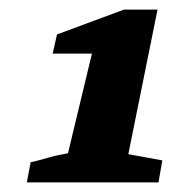

<svg xmlns="http://www.w3.org/2000/svg" viewBox="-20 -754 359 401"><path d="M36 -373 44 -415Q65 -420 80 -424.5Q95 -429 122 -434L172 -642H90L99 -682L239 -734H309L248 -432L319 -419L311 -373Z"/></svg>

Font: Piazzolla ExtraBold
Style: Italic
Weight: 800
Italic angle: -11.3°
Designer: Juan Pablo del Peral
Foundry: Huerta Tipografica
Version: Version 1.330